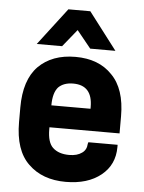

<svg xmlns="http://www.w3.org/2000/svg" viewBox="-53 -776 623 830"><g transform="rotate(5 258.5 -361.0)"><path d="M257.8 -647 196.8 -571.8H86.9L210 -732.9H305.2L428.2 -571.8H318.8ZM477.1 -217.8H172.9V-209Q172.9 -152.3 196.8 -129.9Q222.2 -106 268.1 -106Q302.7 -106 323.2 -121.1Q342.8 -134.3 344.2 -161.1L346.2 -168H473.1V-158.2Q473.1 -81.1 416 -35.2Q358.4 11.2 263.2 11.2Q161.6 11.2 101.1 -47.9Q40 -106 40 -229V-292Q40 -411.6 98.1 -471.2Q157.7 -530.8 258.8 -530.8Q360.4 -530.8 418 -470.2Q477.1 -411.1 477.1 -292ZM258.8 -415Q217.8 -415 194.8 -392.1Q172.9 -367.2 172.9 -313H342.8V-320.8Q342.8 -415 258.8 -415Z"/></g></svg>

Font: D-DIN-PRO ExtraBold
Style: Bold
Weight: 800
Designer: Charles Nix
Foundry: CyberFei
Version: Version 1.000;hotconv 1.0.109;makeotfexe 2.5.65596